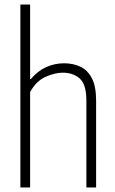

<svg xmlns="http://www.w3.org/2000/svg" viewBox="-20 -828 510 848"><path d="M70 0V-808H113V-479H116.5Q146 -514.5 183.8 -531.5Q221.5 -548.5 263 -548.5Q303 -548.5 335 -533.5Q367 -518.5 385.8 -482.5Q404.5 -446.5 404.5 -383V0H361.5V-384Q361.5 -454.5 332.5 -480.8Q303.5 -507 256.5 -507Q223 -507 181.5 -488.8Q140 -470.5 113 -421.5V0Z"/></svg>

Font: Encode Sans Condensed ExtraLight
Style: Regular
Weight: 200
Width: 3
Designer: Multiple Designers
Foundry: Impallari Type
Version: Version 3.000; ttfautohint (v1.8.3) -l 8 -r 50 -G 200 -x 14 